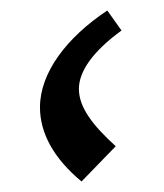

<svg xmlns="http://www.w3.org/2000/svg" viewBox="-20 -330 312 365"><path d="M135 15 200 -52C156 -92 130 -126 130 -161C130 -194 156 -232 211 -272L184 -310C107 -259 56 -192 56 -126C56 -77 82 -29 135 15Z"/></svg>

Font: Wafeq Medium
Style: Regular
Weight: 500
Designer: Rasmus Andersson & Azza Alameddine
Foundry: Google & TypeTogether
Version: Version 3.000;January 28, 2025;FontCreator 15.0.0.3014 64-bi